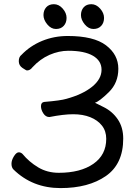

<svg xmlns="http://www.w3.org/2000/svg" viewBox="-20 -895 634 938"><path d="M275.9 23.9Q138.7 23.9 45.9 -66.9Q36.1 -76.7 36.1 -95.2Q36.1 -112.3 48.1 -131.6Q60.1 -150.9 71.8 -150.9Q81.5 -150.9 89.8 -143.1Q122.1 -104 166.5 -77.4Q210.9 -50.8 267.1 -50.8Q373 -50.8 436 -94.5Q499 -138.2 499 -216.8Q499 -254.9 478 -281.5Q457 -308.1 420.9 -322.5Q384.8 -336.9 337.9 -336.9Q291 -336.9 221.2 -323.2Q203.1 -323.2 191.7 -341.1Q180.2 -358.9 180.2 -376Q180.2 -395 195.8 -397Q276.9 -403.8 304.2 -412.1Q384.3 -434.1 430.2 -471.4Q476.1 -508.8 476.1 -554.2Q476.1 -598.1 434.1 -622.6Q392.1 -647 314 -647Q268.1 -647 221.9 -627Q175.8 -606.9 138.2 -565.9Q127 -550.8 111.8 -550.8Q107.9 -550.8 89.8 -563Q71.8 -575.2 71.8 -596.2Q71.8 -617.2 85 -627Q127 -670.9 185.5 -695.1Q244.1 -719.2 311 -719.2Q438 -719.2 498 -673.6Q558.1 -627.9 558.1 -559.1Q558.1 -490.2 511.5 -444.6Q464.8 -398.9 443.8 -393.1L485.8 -372.1Q528.8 -351.1 555.4 -312Q582 -272.9 582 -217.8Q582 -93.8 497.1 -34.9Q412.1 23.9 275.9 23.9ZM291.3 -768.6Q277.3 -753.4 253.4 -753.4Q229.5 -753.4 210.9 -775.9Q192.4 -798.3 192.4 -821.3Q192.4 -844.2 205.8 -859.4Q219.2 -874.5 243.4 -874.5Q267.6 -874.5 286.4 -853Q305.2 -831.5 305.2 -807.6Q305.2 -783.7 291.3 -768.6ZM474.4 -768.6Q460.4 -753.4 436.5 -753.4Q412.6 -753.4 394 -775.9Q375.5 -798.3 375.5 -821.3Q375.5 -844.2 388.9 -859.4Q402.3 -874.5 426.3 -874.5Q450.2 -874.5 469.2 -853Q488.3 -831.5 488.3 -807.6Q488.3 -783.7 474.4 -768.6Z"/></svg>

Font: LXGW WenKai Screen R
Style: Regular
Weight: 400
Designer: Fontworks Inc.
Version: Version 1.235;May 31, 2022